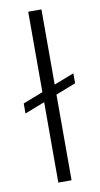

<svg xmlns="http://www.w3.org/2000/svg" viewBox="-86 -790 432 830"><g transform="rotate(-10 129.5 -375.0)"><path d="M246.6 -454.1V-410.2L158.7 -376V0H100.6V-353L12.7 -318.8V-362.8L100.6 -397V-750H158.7V-419.9Z"/></g></svg>

Font: Vazirmatn UI FD ExtraLight
Style: Regular
Weight: 200
Designer: Saber Rastikerdar
Foundry: Saber Rastikerdar
Version: Version 33.003